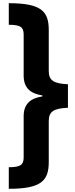

<svg xmlns="http://www.w3.org/2000/svg" viewBox="-20 -813 468 1201"><path d="M35 -793V-658C106 -658 128 -644 128 -598V-340C128 -264 169 -228 245 -216V-210C169 -198 128 -162 128 -86V173C128 219 106 233 35 233V368C239 368 285 317 285 200V-56C285 -116 317 -135 405 -139V-286C317 -290 285 -309 285 -369V-625C285 -742 239 -793 35 -793Z"/></svg>

Font: Noto Sans Kannada SemiCondensed Black
Style: Regular
Weight: 900
Width: 4
Designer: Jelle Bosma - Monotype Design Team
Foundry: Monotype Imaging Inc.
Version: Version 2.005